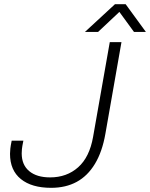

<svg xmlns="http://www.w3.org/2000/svg" viewBox="-20 -888 719 920"><path d="M225 12Q132 12 80 -30Q28 -72 28 -151Q28 -162 29.5 -176Q31 -190 36 -214H92Q86 -185 85 -173Q84 -161 84 -153Q84 -98 120 -68Q156 -38 220 -38Q300 -38 354.5 -86.5Q409 -135 426 -232L506 -686H562L485 -247Q470 -161 435 -103Q400 -45 347.5 -16.5Q295 12 225 12ZM387 -735 531 -868H582L679 -735H622L541 -846H568L450 -735Z"/></svg>

Font: Archivo SemiExpanded Thin
Style: Italic
Weight: 250
Width: 6
Italic angle: -10°
Designer: Hector Gatti
Foundry: Omnibus-Type
Version: Version 2.001